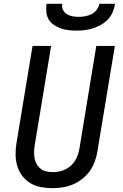

<svg xmlns="http://www.w3.org/2000/svg" viewBox="-20 -975 640 1003"><path d="M255 8Q224 8 194 2.5Q164 -3 139 -18Q114 -33 96.5 -56Q79 -79 70.5 -107Q62 -135 61.5 -165.5Q61 -196 66 -227L150 -735H247L161 -214Q158 -196 158 -179Q158 -162 161 -146Q164 -130 172.5 -116Q181 -102 193.5 -92.5Q206 -83 222.5 -79.5Q239 -76 256 -76Q272 -76 288.5 -79Q305 -82 320.5 -89.5Q336 -97 349.5 -109Q363 -121 372.5 -136Q382 -151 387 -167Q392 -183 395 -199L483 -735H580L489 -185Q485 -159 475.5 -132.5Q466 -106 450 -83Q434 -60 411 -41.5Q388 -23 362 -12Q336 -1 308.5 3.5Q281 8 255 8ZM379 -815Q358 -815 337 -817.5Q316 -820 296.5 -827Q277 -834 260.5 -845.5Q244 -857 234 -874Q224 -891 222 -912.5Q220 -934 223 -955H305Q302 -938 309 -923.5Q316 -909 329 -901Q342 -893 358 -890Q374 -887 391 -887Q408 -887 425 -890Q442 -893 458 -901Q474 -909 485 -923.5Q496 -938 499 -955H581Q578 -934 569 -912.5Q560 -891 544 -874Q528 -857 507.5 -845.5Q487 -834 465.5 -827Q444 -820 422 -817.5Q400 -815 379 -815Z"/></svg>

Font: Iosevka Custom Medium
Style: Italic
Weight: 500
Italic angle: -9°
Designer: Belleve Invis
Foundry: Belleve Invis
Version: Version 27.0.1